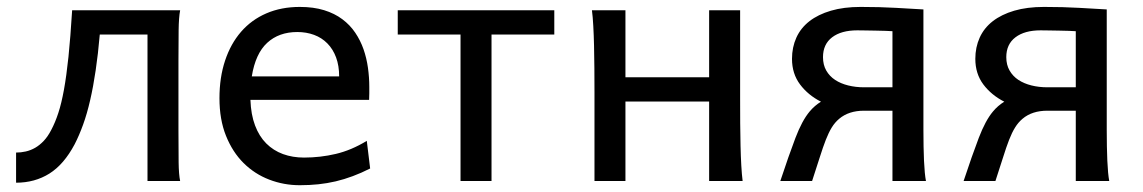

<svg xmlns="http://www.w3.org/2000/svg" viewBox="-20 -528 3333 560"><path d="M271 -427.2Q266.1 -370.1 259 -322.5Q252 -274.9 242.9 -235.6Q233.9 -196.3 222.4 -164.6Q210.9 -132.8 197.8 -107.4Q166.5 -48.3 124 -21.7Q81.5 4.9 26.9 4.9V-83Q41 -83 55.2 -86.2Q69.3 -89.4 82.5 -96.9Q95.7 -104.5 107.7 -117.2Q119.6 -129.9 129.4 -148.9Q141.1 -170.9 150.1 -198.5Q159.2 -226.1 166.5 -266.1Q173.8 -306.2 179.7 -362.3Q185.5 -418.5 190.4 -498H505.4Q501.5 -477.5 501 -439.7Q500.5 -401.9 500.5 -351.6V-146.5Q500.5 -89.8 501 -54.4Q501.5 -19 505.4 0H410.2V-427.2Z M710.4 -236.8Q711.9 -193.8 723.9 -162.1Q735.8 -130.4 756.6 -109.6Q777.3 -88.9 805.4 -78.6Q833.5 -68.4 866.7 -68.4Q914.1 -68.4 959.5 -79.1Q1004.9 -89.8 1049.8 -117.2L1059.6 -36.6Q1033.7 -23.4 1008.8 -14.2Q983.9 -4.9 959 1Q934.1 6.8 908.4 9.5Q882.8 12.2 854.5 12.2Q807.6 12.2 765.1 -4.2Q722.7 -20.5 690.4 -52.5Q658.2 -84.5 639.2 -131.8Q620.1 -179.2 620.1 -241.7Q620.1 -302.2 636.5 -351.3Q652.8 -400.4 683.1 -435.3Q713.4 -470.2 756.8 -489Q800.3 -507.8 854.5 -507.8Q894.5 -507.8 925.3 -498.3Q956.1 -488.8 978.5 -471.9Q1001 -455.1 1016.1 -432.6Q1031.2 -410.2 1040.3 -384.3Q1049.3 -358.4 1053.2 -330.3Q1057.1 -302.2 1057.1 -274.9V-255.9Q1057.1 -243.7 1056.6 -236.8ZM969.2 -305.2Q969.2 -336.4 960.2 -360.6Q951.2 -384.8 934.8 -401.4Q918.5 -418 896 -426.3Q873.5 -434.6 847.2 -434.6Q793.5 -434.6 759.3 -403.1Q725.1 -371.6 714.4 -305.2Z M1596.7 -427.2H1413.6V0H1323.2V-427.2H1140.1V-498H1596.7Z M1713.9 -258.8Q1713.9 -294.4 1713.6 -329.1Q1713.4 -363.8 1712.6 -394.8Q1711.9 -425.8 1710.4 -452.4Q1709 -479 1706.5 -498H1804.2V-302.7H2048.3V-498H2138.7V-239.3Q2138.7 -203.6 2138.9 -168.9Q2139.2 -134.3 2139.9 -103Q2140.6 -71.8 2142.1 -45.4Q2143.6 -19 2146 0H2048.3V-231.9H1804.2V0H1713.9Z M2583 -273.4V-437Q2576.2 -437.5 2562.7 -438Q2549.3 -438.5 2533.9 -438.7Q2518.6 -439 2503.9 -439.2Q2489.3 -439.5 2480.5 -439.5Q2433.6 -439.5 2407 -419.2Q2380.4 -398.9 2380.4 -361.3Q2380.4 -338.9 2389.9 -322.3Q2399.4 -305.7 2415.8 -294.9Q2432.1 -284.2 2453.9 -278.8Q2475.6 -273.4 2500 -273.4ZM2500 -205.1Q2455.6 -205.1 2427.7 -181.6Q2415 -170.9 2406 -156.2Q2397 -141.6 2388.7 -120.4Q2380.4 -99.1 2371.1 -69.6Q2361.8 -40 2348.6 0H2255.9Q2280.8 -75.2 2300 -125.7Q2319.3 -176.3 2341.3 -202.6Q2348.6 -211.4 2357.2 -218.8Q2365.7 -226.1 2374.5 -231.4Q2336.9 -250.5 2313.5 -281.7Q2290 -313 2290 -356.4Q2290 -390.1 2302.7 -418.2Q2315.4 -446.3 2340.8 -466.1Q2366.2 -485.8 2403.6 -496.8Q2440.9 -507.8 2490.2 -507.8Q2546.4 -507.8 2593.3 -505.1Q2640.1 -502.4 2673.3 -500.5V-148.9Q2673.3 -98.1 2675 -59.3Q2676.8 -20.5 2680.7 0H2583V-205.1Z M3117.7 -273.4V-437Q3110.8 -437.5 3097.4 -438Q3084 -438.5 3068.6 -438.7Q3053.2 -439 3038.6 -439.2Q3023.9 -439.5 3015.1 -439.5Q2968.3 -439.5 2941.7 -419.2Q2915 -398.9 2915 -361.3Q2915 -338.9 2924.6 -322.3Q2934.1 -305.7 2950.4 -294.9Q2966.8 -284.2 2988.5 -278.8Q3010.3 -273.4 3034.7 -273.4ZM3034.7 -205.1Q2990.2 -205.1 2962.4 -181.6Q2949.7 -170.9 2940.7 -156.2Q2931.6 -141.6 2923.3 -120.4Q2915 -99.1 2905.8 -69.6Q2896.5 -40 2883.3 0H2790.5Q2815.4 -75.2 2834.7 -125.7Q2854 -176.3 2876 -202.6Q2883.3 -211.4 2891.8 -218.8Q2900.4 -226.1 2909.2 -231.4Q2871.6 -250.5 2848.1 -281.7Q2824.7 -313 2824.7 -356.4Q2824.7 -390.1 2837.4 -418.2Q2850.1 -446.3 2875.5 -466.1Q2900.9 -485.8 2938.2 -496.8Q2975.6 -507.8 3024.9 -507.8Q3081.1 -507.8 3127.9 -505.1Q3174.8 -502.4 3208 -500.5V-148.9Q3208 -98.1 3209.7 -59.3Q3211.4 -20.5 3215.3 0H3117.7V-205.1Z"/></svg>

Font: Andika Compact
Style: Regular
Weight: 400
Designer: Victor Gaultney, Annie Olsen, Julie Remington, Don Collingsworth, Eric Hays, Becca Hirsbrunner
Foundry: SIL International
Version: Version 5.000 ; LnSpcTght